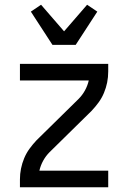

<svg xmlns="http://www.w3.org/2000/svg" viewBox="-20 -789 540 809"><path d="M64 0V-33Q64 -56 68.5 -78.5Q73 -101 82 -122.5Q91 -144 104.5 -162.5Q118 -181 134 -198L311 -372Q327 -388 338 -408Q349 -428 354 -450H64V-520H436V-488Q436 -464 431.5 -441.5Q427 -419 418 -397.5Q409 -376 395.5 -357.5Q382 -339 366 -322L189 -148Q173 -132 162 -112Q151 -92 146 -70H436V0ZM201 -600 110 -740 153 -769 250 -657 347 -769 390 -740 299 -600Z"/></svg>

Font: Iosevka Curly
Style: Regular
Weight: 400
Monospace: yes
Designer: Belleve Invis
Foundry: Belleve Invis
Version: Version 22.1.2; ttfautohint (v1.8.4)